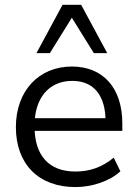

<svg xmlns="http://www.w3.org/2000/svg" viewBox="-20 -758 562 787"><path d="M289.2 8.8C357.8 8.8 430.4 -15.7 473.5 -55.9L446.1 -111.8C398 -71.6 346.1 -54.9 289.2 -54.9C181.4 -54.9 121.6 -119.6 121.6 -239.2V-245.1C121.6 -351 176.5 -426.5 276.5 -426.5C365.7 -426.5 412.7 -364.7 412.7 -260.8L428.4 -273.5H105.9V-221.6H481.4V-252C481.4 -397.1 402.9 -485.3 274.5 -485.3C139.2 -485.3 45.1 -385.3 45.1 -237.3C45.1 -85.3 138.2 8.8 289.2 8.8ZM129.4 -540.2H184.3L274.5 -685.3L364.7 -540.2H419.6L312.7 -738.2H236.3Z"/></svg>

Font: LL Pando Sans
Style: Regular
Weight: 400
Designer: Joshua Smith
Foundry: Joshua Smith
Version: Version 1.000;Glyphs 3.2.1 (3258)